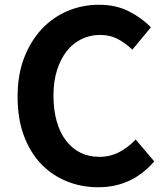

<svg xmlns="http://www.w3.org/2000/svg" viewBox="-20 -774 697 808"><path d="M393 14Q323 14 261 -11Q199 -36 153 -84Q107 -132 80.5 -203Q54 -274 54 -367Q54 -459 81.5 -530.5Q109 -602 156 -652Q203 -702 265 -728Q327 -754 397 -754Q469 -754 524 -725.5Q579 -697 615 -659L537 -565Q509 -592 476 -609.5Q443 -627 401 -627Q359 -627 323 -609.5Q287 -592 261 -559Q235 -526 220 -479Q205 -432 205 -372Q205 -312 218.5 -264Q232 -216 257.5 -182.5Q283 -149 318.5 -131.5Q354 -114 397 -114Q445 -114 483 -134.5Q521 -155 551 -187L629 -95Q583 -41 524 -13.5Q465 14 393 14Z"/></svg>

Font: Kinto Sans
Style: Bold
Weight: 700
Designer: Authors: Ryoko NISHIZUKA  (kana & ideographs); Paul D. Hunt (Latin, Greek & Cyrillic); Wenlong ZHANG  (bopomofo); Sandol
Foundry: Adobe Systems Incorporated, ookami Inc.
Version: Version 0.001